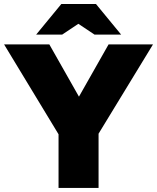

<svg xmlns="http://www.w3.org/2000/svg" viewBox="-22 -917 767 937"><path d="M263.7 0Q312.5 0 459 0Q459 -66.4 459 -264.6Q525.4 -374 724.6 -700.2Q670.9 -700.2 507.8 -700.2Q471.7 -636.7 363.3 -445.3Q327.1 -508.8 218.8 -700.2Q164.1 -700.2 -2 -700.2Q64.5 -590.8 263.7 -261.7Q263.7 -196.3 263.7 0ZM154.3 -748Q185.5 -748 281.2 -748Q300.8 -761.7 360.4 -800.8Q379.9 -788.1 439.5 -748Q471.7 -748 569.3 -748Q538.1 -785.2 446.3 -897.5Q403.3 -897.5 277.3 -897.5Q246.1 -859.4 154.3 -748Z"/></svg>

Font: Big-Shock
Style: Black
Weight: 400